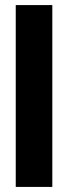

<svg xmlns="http://www.w3.org/2000/svg" viewBox="-20 -736 268 756"><path d="M42 0V-716H186V0Z"/></svg>

Font: Stick No Bills ExtraBold
Style: Regular
Weight: 800
Version: Version 2.000